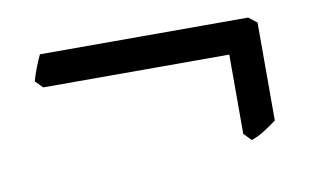

<svg xmlns="http://www.w3.org/2000/svg" viewBox="-38 -367 558 345"><g transform="rotate(-10 240.5 -195.0)"><path d="M444.8 -113.8Q435.1 -106.4 422.6 -98.4Q410.2 -90.3 397.9 -86.4L384.8 -100.1V-244.6H45.4L32.2 -257.8Q34.7 -267.6 40 -281.2Q45.4 -294.9 49.8 -304.2Q165 -304.2 237.3 -304.2Q309.6 -304.2 349.6 -304.2Q389.6 -304.2 406.2 -304.2Q422.9 -304.2 426.3 -304.2Q429.7 -304.2 429.7 -304.2L444.8 -292.5Z"/></g></svg>

Font: Gentium Book Plus
Style: Regular
Weight: 400
Designer: Victor Gaultney, Annie Olsen, Iska Routamaa, Becca Hirsbrunner
Foundry: SIL International
Version: Version 6.101